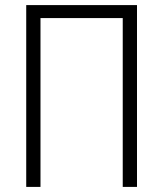

<svg xmlns="http://www.w3.org/2000/svg" viewBox="-20 -734 640 754"><path d="M83 -714H518V0H462V-663H139V0H83Z"/></svg>

Font: Noto Sans Mono UI Light
Style: Regular
Weight: 300
Monospace: yes
Designer: Monotype Design team
Foundry: Monotype Imaging Inc.
Version: Version 1.000